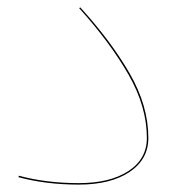

<svg xmlns="http://www.w3.org/2000/svg" viewBox="-20 -487 490 519"><path d="M30 -8 31 -12Q105 8 193 8Q277 8 327 -24.5Q377 -57 377 -114Q377 -199 327 -286Q277 -373 194 -465L197 -467Q280 -376 330.5 -288.5Q381 -201 381 -114Q381 -56 330 -22Q279 12 193 12Q104 12 30 -8Z"/></svg>

Font: FiraGO Four
Style: Regular
Weight: 100
Designer: bBox Type
Foundry: bBox Type GmbH
Version: Version 1.001